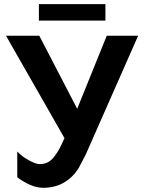

<svg xmlns="http://www.w3.org/2000/svg" viewBox="-20 -894 706 923"><path d="M486.8 -794.9H167V-874H486.8ZM644 -722.2 392.1 -150.9 356 -82Q294.4 8.8 188 8.8Q156.2 8.8 122.6 -6.3Q88.9 -21.5 63 -42V-166Q82.5 -143.6 117.2 -124.3Q151.9 -105 170.9 -105Q191.9 -105 209 -113.5Q226.1 -122.1 240.5 -140.6Q254.9 -159.2 265.6 -179Q276.4 -198.7 290 -230L8.8 -722.2H168.9L351.1 -371.1L493.2 -722.2Z"/></svg>

Font: Perun
Style: Bold
Weight: 700
Foundry: Copyright (c) Stefan Peev, Context Ltd, 2016
Version: Version 1.0000